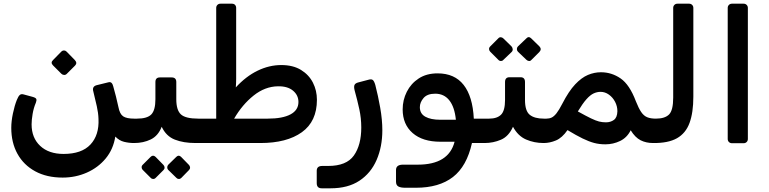

<svg xmlns="http://www.w3.org/2000/svg" viewBox="-20 -770 4162 1039"><path d="M319 191Q233 191 170.5 157Q108 123 74.5 62.5Q41 2 41 -78Q41 -114 50 -156.5Q59 -199 71 -229Q79 -249 87 -256Q95 -263 108 -259L156 -246Q174 -241 176.5 -234Q179 -227 174 -214Q162 -186 156.5 -153.5Q151 -121 151 -97Q151 -24 197.5 19.5Q244 63 324 63Q422 63 469.5 12Q517 -39 513 -126Q512 -159 504 -194.5Q496 -230 485 -275Q477 -302 503 -309L564 -324Q577 -328 583.5 -321.5Q590 -315 593 -302Q601 -273 607.5 -248Q614 -223 621 -190Q628 -153 646.5 -140.5Q665 -128 706 -128H721Q736 -128 736 -113V-26Q736 4 705 4Q678 4 651.5 -2.5Q625 -9 604 -31Q593 38 552 87.5Q511 137 450 164Q389 191 319 191ZM341 -370Q335 -364 326.5 -364.5Q318 -365 312 -371L267 -416Q252 -431 267 -445L312 -491Q318 -497 326 -497Q334 -497 340 -491L385 -445Q400 -429 386 -415Z M706 4Q691 4 691 -12V-98Q691 -128 721 -128Q777 -128 799 -151Q821 -174 821 -233V-326Q821 -351 845 -351H909Q934 -351 934 -326V-233Q934 -174 959 -151Q984 -128 1053 -128Q1068 -128 1068 -113V-26Q1068 4 1038 4Q973 4 926 -14.5Q879 -33 855 -84Q836 -35 796 -15.5Q756 4 706 4ZM822 193Q816 199 808 198.5Q800 198 795 192L752 149Q747 144 746.5 136Q746 128 752 122L795 79Q808 66 822 79L864 122Q870 128 870.5 136Q871 144 865 150ZM961 193Q955 199 947 198.5Q939 198 934 192L890 149Q885 144 885 136Q885 128 890 122L934 79Q947 66 960 79L1002 122Q1008 128 1008.5 136Q1009 144 1003 150Z M1045 4Q1023 4 1023 -18V-106Q1023 -115 1029.5 -121.5Q1036 -128 1045 -128H1150V-727Q1150 -737 1156.5 -743.5Q1163 -750 1173 -750H1235Q1246 -750 1252 -743.5Q1258 -737 1258 -727V-404Q1258 -369 1258 -344.5Q1258 -320 1256 -297Q1311 -357 1374 -387.5Q1437 -418 1502 -418Q1566 -418 1609 -391.5Q1652 -365 1673.5 -322.5Q1695 -280 1695 -230Q1695 -113 1613.5 -54.5Q1532 4 1389 4ZM1247 -128H1429Q1509 -128 1552 -151Q1595 -174 1595 -218Q1595 -255 1565.5 -279.5Q1536 -304 1484 -303Q1414 -302 1352.5 -253Q1291 -204 1247 -128Z M1721 249Q1694 249 1694 221V154Q1694 128 1724 128H1756Q1855 128 1895 71.5Q1935 15 1935 -80Q1935 -130 1924.5 -178.5Q1914 -227 1899 -281Q1894 -301 1898.5 -310.5Q1903 -320 1919 -324L1976 -339Q1990 -343 1997.5 -337Q2005 -331 2011 -310Q2026 -252 2037.5 -187Q2049 -122 2049 -65Q2049 24 2018 95.5Q1987 167 1925 208Q1863 249 1769 249Z M2173 246Q2148 246 2135.5 239Q2123 232 2123 213V150Q2123 121 2161 121H2241Q2408 121 2440 -3H2363Q2267 -3 2213 -50Q2159 -97 2159 -178Q2159 -229 2181.5 -273.5Q2204 -318 2246 -345.5Q2288 -373 2348 -373Q2440 -373 2489 -310.5Q2538 -248 2544 -128H2617Q2632 -128 2632 -113V-26Q2632 4 2602 4H2534Q2506 130 2431 188Q2356 246 2231 246ZM2362 -122H2447Q2440 -191 2411.5 -227Q2383 -263 2335 -263Q2292 -263 2272 -239.5Q2252 -216 2252 -190Q2252 -155 2281.5 -138.5Q2311 -122 2362 -122Z M2602 4Q2587 4 2587 -12V-98Q2587 -128 2617 -128H2627Q2670 -128 2691.5 -149.5Q2713 -171 2713 -229V-326Q2713 -352 2737 -352H2797Q2821 -352 2821 -326V-229Q2821 -170 2846.5 -149Q2872 -128 2923 -128H2937Q2952 -128 2952 -113V-26Q2952 4 2922 4Q2871 4 2827 -15Q2783 -34 2756 -84Q2733 -32 2691 -14Q2649 4 2602 4ZM2704 -446Q2699 -440 2690.5 -440Q2682 -440 2676 -447L2633 -490Q2627 -496 2626.5 -504Q2626 -512 2633 -519L2676 -562Q2682 -569 2690 -568.5Q2698 -568 2704 -562L2748 -519Q2754 -512 2754.5 -503.5Q2755 -495 2749 -489ZM2856 -446Q2850 -439 2842 -440Q2834 -441 2828 -447L2783 -490Q2777 -496 2777 -504.5Q2777 -513 2783 -519L2828 -562Q2841 -576 2855 -562L2899 -519Q2913 -504 2899 -489Z M3256 11Q3223 11 3195 3.5Q3167 -4 3133 -20.5Q3099 -37 3051 -66Q3022 -24 2988.5 -10Q2955 4 2922 4Q2907 4 2907 -11V-98Q2907 -128 2937 -128Q2953 -128 2965.5 -134Q2978 -140 2991.5 -157Q3005 -174 3023 -209Q3058 -277 3092.5 -313.5Q3127 -350 3161.5 -364.5Q3196 -379 3232 -379Q3290 -379 3338.5 -345.5Q3387 -312 3421 -222Q3436 -184 3450 -163.5Q3464 -143 3482.5 -135.5Q3501 -128 3529 -128Q3544 -128 3544 -113V-26Q3544 4 3514 4Q3476 4 3446.5 -11Q3417 -26 3393 -65Q3373 -25 3335.5 -7Q3298 11 3256 11ZM3259 -108Q3284 -108 3302 -121Q3320 -134 3321 -168Q3321 -195 3308.5 -219Q3296 -243 3275 -258Q3254 -273 3230 -273Q3211 -273 3192.5 -264.5Q3174 -256 3153.5 -233Q3133 -210 3107 -167Q3152 -142 3178 -129.5Q3204 -117 3221.5 -112.5Q3239 -108 3259 -108Z M3514 4Q3499 4 3499 -11V-98Q3499 -128 3529 -128Q3578 -128 3600.5 -150.5Q3623 -173 3623 -242V-727Q3623 -737 3629.5 -743.5Q3636 -750 3646 -750H3709Q3719 -750 3725.5 -743.5Q3732 -737 3732 -727V-247Q3732 -161 3711.5 -105Q3691 -49 3643.5 -22Q3596 5 3514 4Z M3941 5Q3931 5 3924.5 -1.5Q3918 -8 3918 -18V-727Q3918 -737 3924.5 -743.5Q3931 -750 3941 -750H4004Q4014 -750 4020.5 -743.5Q4027 -737 4027 -727V-18Q4027 -8 4020.5 -1.5Q4014 5 4004 5Z"/></svg>

Font: Rubik Medium
Style: Regular
Weight: 500
Designer: Hubert and Fischer
Foundry: Hubert and Fischer
Version: Version 2.300; ttfautohint (v1.8.4.7-5d5b);gftools[0.9.30]